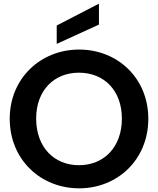

<svg xmlns="http://www.w3.org/2000/svg" viewBox="-20 -1018 861 1046"><path d="M411 8C620 8 788 -148 788 -371C788 -592 621 -748 411 -748C202 -748 33 -592 33 -371C33 -148 202 8 411 8ZM177 -372C177 -525 274 -622 410 -622C547 -622 644 -525 644 -372C644 -217 547 -118 410 -118C274 -118 177 -217 177 -372ZM289 -779 519 -884V-998L289 -879Z"/></svg>

Font: Malmofest SemiBold
Style: Regular
Weight: 600
Designer: Jonny Pinhorn (Poppins), Kolossal
Version: Version 1.004;Glyphs 3.1.2 (3151)